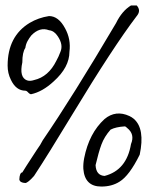

<svg xmlns="http://www.w3.org/2000/svg" viewBox="-20 -695 562 705"><path d="M105 -49Q83 -24 73 -23Q53 -24 51 -36Q52 -61 62 -62Q64 -66 77 -86Q90 -106 114 -143Q122 -154 127.5 -163Q133 -172 137 -180Q246 -339 406 -610Q428 -655 461 -675H482Q499 -656 482 -636Q396 -523 247 -277Q201 -201 165.5 -144Q130 -87 105 -49ZM177 -396Q136 -358 94 -349Q89 -349 81 -358Q77 -362 73 -362Q39 -362 20 -402Q8 -426 8 -454Q8 -562 89 -611Q121 -630 160 -636Q195 -636 219 -591Q241 -551 235 -505Q235 -448 177 -396ZM79 -400Q90 -396 105 -401Q158 -413 187 -472Q195 -486 202 -505Q213 -531 192 -562Q179 -582 160 -584Q126 -597 95 -565Q87 -555 81 -544Q75 -533 73 -519Q62 -503 62 -466Q50 -411 79 -400ZM419 -28Q391 -10 352 -10Q291 -10 286 -75Q285 -93 289 -114Q307 -206 364 -258Q405 -292 455 -269Q464 -265 472 -258Q513 -222 493 -127Q455 -50 419 -28ZM331 -88Q333 -51 364 -49Q445 -70 461 -166Q476 -202 447 -225Q442 -230 439 -231Q405 -229 386 -219Q363 -193 352.5 -164.5Q342 -136 331 -89Z"/></svg>

Font: New Tegomin
Style: Regular
Weight: 400
Designer: Kyosuke Nagai
Version: Version 1.000